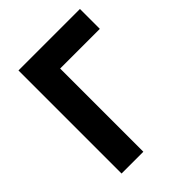

<svg xmlns="http://www.w3.org/2000/svg" viewBox="-199 -811 922 922"><g transform="rotate(-45 262.0 -350.0)"><path d="M85.5 0V-700H503V-565H233.5V0Z"/></g></svg>

Font: Geologica SemiBold
Style: Regular
Weight: 600
Designer: Sindre Bremnes, Frode Helland
Foundry: Monokrom Skriftforlag AS
Version: Version 1.010;gftools[0.9.28]